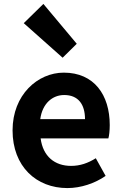

<svg xmlns="http://www.w3.org/2000/svg" viewBox="-20 -944 621 978"><path d="M323 14C392 14 463 -10 518 -48L468 -138C428 -113 388 -99 342 -99C259 -99 199 -147 187 -239H532C536 -252 539 -279 539 -307C539 -461 459 -574 305 -574C172 -574 44 -461 44 -280C44 -95 166 14 323 14ZM185 -337C196 -418 248 -460 307 -460C379 -460 413 -412 413 -337ZM299 -650 371 -721 201 -924 101 -826Z"/></svg>

Font: Source Han Sans JP
Style: Bold
Weight: 700
Designer: Ryoko NISHIZUKA 西塚涼子 (kana, bopomofo & ideographs); Paul D. Hunt (Latin, Greek & Cyrillic); Sandoll Communications 산돌커뮤니
Foundry: Adobe
Version: Version 2.002;hotconv 1.0.116;makeotfexe 2.5.65601